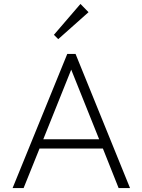

<svg xmlns="http://www.w3.org/2000/svg" viewBox="-20 -956 724 976"><path d="M44 0H100L181 -201H503L583 0H641L364 -682H322ZM200 -248 342 -602 484 -248ZM254 -779 276 -757 430 -894 389 -936Z"/></svg>

Font: MV Cash ExtraLight
Style: Regular
Weight: 200
Designer: Rodrigo Fuenzalida
Foundry: fragTYPE
Version: Version 1.100;Glyphs 3.1.2 (3151)